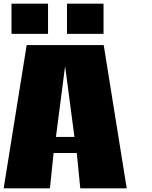

<svg xmlns="http://www.w3.org/2000/svg" viewBox="-21 -1024 825 1044"><path d="M270.5 -191.9 250.5 0H-1L124 -778.8H543L668 0H415.5L396.5 -191.9ZM283.2 -279.3H383.8L333 -664.6ZM240.2 -1003.9V-839.8H41.5V-1003.9ZM542 -1003.9V-839.8H343.3V-1003.9Z"/></svg>

Font: Coda Caption ExtraBold
Style: Regular
Weight: 800
Designer: vernon adams
Foundry: vernon adams
Version: Version 1.002